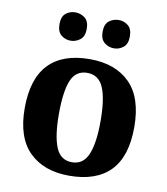

<svg xmlns="http://www.w3.org/2000/svg" viewBox="-85 -827 789 908"><g transform="rotate(10 309.5 -373.0)"><path d="M307.9 10Q186 10 116 -59Q46 -128 46 -269Q46 -410 113 -480Q180 -550 310 -550Q433 -550 502.5 -480.5Q572 -411 572 -269.5Q572 -128 504.8 -59Q437.5 10 307.9 10ZM310 -55Q364 -55 387 -109.5Q410 -164 410 -269Q410 -376.5 387 -430.3Q364 -484 309 -484Q254 -484 232 -430.8Q210 -377.5 210 -269Q210 -165 232.3 -110Q254.6 -55 310 -55ZM412.7 -620Q386.3 -620 366.2 -636.1Q346 -652.3 346 -688.1Q346 -725 366.2 -740.5Q386.3 -756 412.7 -756Q437 -756 457 -740.4Q477 -724.7 477 -687.8Q477 -652 457 -636Q437 -620 412.7 -620ZM203.9 -620Q178 -620 158.5 -636.1Q139 -652.3 139 -688.1Q139 -725 158.5 -740.5Q178 -756 203.9 -756Q229 -756 249.5 -740.4Q270 -724.7 270 -687.8Q270 -652 249.5 -636Q229 -620 203.9 -620Z"/></g></svg>

Font: Noto Serif Hentaigana EL
Style: Regular
Weight: 400
Designer: Kazuhiro Yamada
Foundry: nipponia
Version: Version 1.000